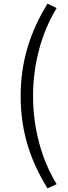

<svg xmlns="http://www.w3.org/2000/svg" viewBox="-20 -836 371 1051"><path d="M240 195 290 172C204 31 161 -139 161 -310C161 -481 204 -650 290 -792L240 -816C148 -666 93 -505 93 -310C93 -113 148 47 240 195Z"/></svg>

Font: Noto Sans CJK HK DemiLight
Style: Regular
Weight: 350
Designer: Ryoko NISHIZUKA 西塚涼子 (kana, bopomofo & ideographs); Paul D. Hunt (Latin, Greek & Cyrillic); Sandoll Communications 산돌커뮤니
Foundry: Adobe
Version: Version 2.004;hotconv 1.0.118;makeotfexe 2.5.65603